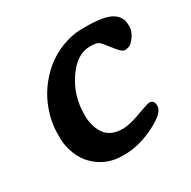

<svg xmlns="http://www.w3.org/2000/svg" viewBox="-113 -564 682 684"><g transform="rotate(-30 228.0 -222.0)"><path d="M455.6 -384.3V-375.5Q455.6 -350.6 430.2 -323.2Q419.4 -311.5 399.4 -311.5Q388.2 -311.5 364.5 -342.8Q340.8 -374 332.3 -379.6Q323.7 -385.3 298.3 -385.3Q244.1 -385.3 201.9 -323.5Q159.7 -261.7 159.7 -183.6Q159.7 -134.8 182.1 -103.5Q204.6 -72.3 254.4 -72.3Q281.2 -72.3 327.6 -89.4Q374 -106.4 380.9 -106.4Q400.9 -106.4 400.9 -81.5Q400.9 -53.2 337.2 -21.5Q273.4 10.3 214.4 10.3H204.1Q139.6 10.3 93.8 -32.7Q68.4 -56.2 55.7 -90.1Q43 -124 43 -151.9V-173.3Q43 -223.1 63 -275.1Q83 -327.1 122.1 -369.1Q161.1 -411.1 210.2 -432.4Q259.3 -453.6 303.2 -453.6H323.2Q395 -453.6 425.3 -435.8Q455.6 -418 455.6 -384.3Z"/></g></svg>

Font: Averia Serif Libre
Style: Bold Italic
Weight: 700
Italic angle: -6.90001°
Version: Version 1.002